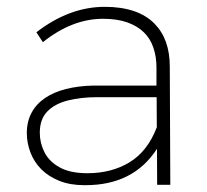

<svg xmlns="http://www.w3.org/2000/svg" viewBox="-20 -541 607 562"><path d="M230.5 1H226Q185.5 1 154 -11.5Q122.5 -24 101.2 -45.2Q80 -66.5 69.2 -94.5Q58.5 -122.5 58.5 -151.5Q58.5 -185.5 72.5 -211.2Q86.5 -237 112 -254.2Q137.5 -271.5 173.2 -280.5Q209 -289.5 252.5 -290.5H438V-343.5Q438 -375 429 -401.5Q420 -428 401 -446.5Q382 -465 352.5 -475.5Q323 -486 281.5 -486Q191 -486 105.5 -417.5L86.5 -446.5Q183 -521 286.5 -521Q383.5 -521 432 -472Q477 -426.5 477 -346L478.5 0H440L439.5 -105.5Q371 1 230.5 1ZM236 -34Q306.5 -34 359.2 -66Q412 -98 439 -168.5L438.5 -256.5H263.5Q217 -256.5 179 -247Q141 -237.5 118.8 -215Q96.5 -192.5 96.5 -152.5Q96.5 -122.5 110.2 -95.2Q124 -68 154.8 -51Q185.5 -34 236 -34Z"/></svg>

Font: Argentum Novus ExtraLight
Style: Regular
Weight: 250
Designer: Julieta Ulanovsky (font) & Cristiano Sobral (main changes)
Foundry: Julieta Ulanovsky (font) & Cristiano Sobral (main changes)
Version: Version 3.00;November 27, 2020;FontCreator 13.0.0.2655 64-bi